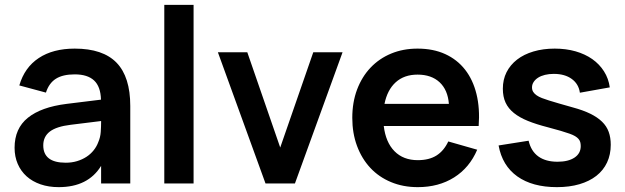

<svg xmlns="http://www.w3.org/2000/svg" viewBox="-20 -755 2573 790"><path d="M287.5 -555Q403.5 -555 459.8 -496.8Q516 -438.5 516 -319V0H396V-72.5Q342.5 15 221.5 15Q180.5 15 147 3.5Q113.5 -8 89.8 -29.2Q66 -50.5 53 -80.5Q40 -110.5 40 -147Q40 -226.5 94.8 -270.5Q149.5 -314.5 253.5 -327.5L395.5 -345Q394 -399 367 -424Q340 -449 287.5 -449Q238.5 -449 210 -431Q181.5 -413 169 -374L59.5 -403.5Q81 -477.5 139.5 -516.2Q198 -555 287.5 -555ZM270.5 -241.5Q212.5 -234.5 185.2 -213.8Q158 -193 158 -157Q158 -85.5 250.5 -85.5Q275.5 -85.5 297 -92Q318.5 -98.5 335.8 -109.8Q353 -121 365.5 -136.8Q378 -152.5 384.5 -170.5Q393 -190 394.5 -212Q396 -234 396 -252V-257Z M656 0V-735H776.5V0Z M1072.5 0 876.5 -540H997.5L1133 -148L1269 -540H1389.5L1193.5 0Z M1699 -96Q1745.5 -96 1776 -115.2Q1806.5 -134.5 1824.5 -173L1943.5 -139Q1912 -65 1848.5 -25Q1785 15 1699 15Q1638.5 15 1588.8 -5.8Q1539 -26.5 1503.8 -64.2Q1468.5 -102 1449 -154.5Q1429.5 -207 1429.5 -270Q1429.5 -334 1449.2 -386.5Q1469 -439 1504.5 -476.5Q1540 -514 1589.2 -534.5Q1638.5 -555 1698 -555Q1762.5 -555 1811.8 -532.5Q1861 -510 1893.5 -468.5Q1926 -427 1940.5 -368.2Q1955 -309.5 1949.5 -236.5H1559Q1567 -169.5 1603.2 -132.8Q1639.5 -96 1699 -96ZM1827 -327.5Q1822.5 -385 1788.8 -416.5Q1755 -448 1698 -448Q1643 -448 1608.2 -416.5Q1573.5 -385 1562 -327.5Z M2271.5 15Q2170.5 15 2108.5 -29.2Q2046.5 -73.5 2031.5 -156.5L2155 -176Q2165 -133 2195.2 -111.2Q2225.5 -89.5 2274 -89.5Q2318 -89.5 2343.8 -106.5Q2369.5 -123.5 2369.5 -154Q2369.5 -163 2367.5 -170.2Q2365.5 -177.5 2360.2 -183.5Q2355 -189.5 2346.2 -194.8Q2337.5 -200 2323.5 -205Q2296 -215 2233.5 -231.5Q2186.5 -243.5 2152 -257.5Q2117.5 -271.5 2094.5 -290Q2071.5 -308.5 2060.2 -332.8Q2049 -357 2049 -390Q2049 -427.5 2064.2 -457.8Q2079.5 -488 2107.5 -509.8Q2135.5 -531.5 2175 -543.2Q2214.5 -555 2262.5 -555Q2309 -555 2348.2 -543.8Q2387.5 -532.5 2417 -511.8Q2446.5 -491 2465.2 -461.5Q2484 -432 2489 -395.5L2366 -373.5Q2361 -409.5 2332.5 -430.2Q2304 -451 2258.5 -451Q2239 -451 2222.5 -447Q2206 -443 2194.2 -435.5Q2182.5 -428 2175.8 -417.8Q2169 -407.5 2169 -395.5Q2169 -384.5 2174 -376.8Q2179 -369 2188 -362.8Q2197 -356.5 2210 -351.5Q2223 -346.5 2239 -341.5Q2257 -336 2281.5 -328.8Q2306 -321.5 2337 -313Q2379.5 -301.5 2409 -287Q2438.5 -272.5 2457.2 -254.2Q2476 -236 2484.5 -212.5Q2493 -189 2493 -159.5Q2493 -119 2477.8 -86.5Q2462.5 -54 2433.8 -31.5Q2405 -9 2364 3Q2323 15 2271.5 15Z"/></svg>

Font: Vela Sans Bd
Style: Bold
Weight: 700
Designer: Principal design: Mikhail Sharanda - project Manrope.
Design modification: Ravid Balaliev
Foundry: Mikhail Sharanda
Version: Version 1.001